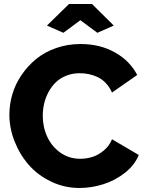

<svg xmlns="http://www.w3.org/2000/svg" viewBox="-20 -934 728 960"><path d="M214.8 -806.2 325.2 -914.1H439.9L548.8 -806.2L466.8 -770L381.8 -833L296.9 -770ZM382.8 -713.9Q480 -713.9 554.7 -671.9Q629.4 -629.9 666 -559.1L540 -471.2Q528.3 -498 509.8 -517.8Q491.2 -537.6 469 -548.1Q446.8 -558.6 424.6 -563.2Q402.3 -567.9 378.9 -567.9Q342.3 -567.9 311.5 -555.7Q280.8 -543.5 259.3 -522.7Q237.8 -502 222.9 -474.4Q208 -446.8 200.9 -416.7Q193.8 -386.7 193.8 -355Q193.8 -298.3 216.6 -249.5Q239.3 -200.7 282.5 -170.4Q325.7 -140.1 380.9 -140.1Q412.6 -140.1 442.1 -149.4Q471.7 -158.7 499 -181.4Q526.4 -204.1 540 -237.8L673.8 -159.2Q653.8 -108.9 605 -70.3Q556.2 -31.7 496.8 -12.9Q437.5 5.9 377 5.9Q302.2 5.9 235.8 -25.9Q169.4 -57.6 124.3 -109.1Q79.1 -160.6 53 -226.8Q26.9 -293 26.9 -360.8Q26.9 -412.6 42 -463.4Q57.1 -514.2 87.9 -559.3Q118.7 -604.5 160.6 -638.9Q202.6 -673.3 260 -693.6Q317.4 -713.9 382.8 -713.9Z"/></svg>

Font: Raleway-v4020 ExtraBold
Style: Regular
Weight: 800
Designer: Matt McInerney, Pablo Impallari, Rodrigo Fuenzalida
Foundry: Matt McInerney, Pablo Impallari, Rodrigo Fuenzalida
Version: Version 4.020;PS 004.020;hotconv 1.0.88;makeotf.lib2.5.64775